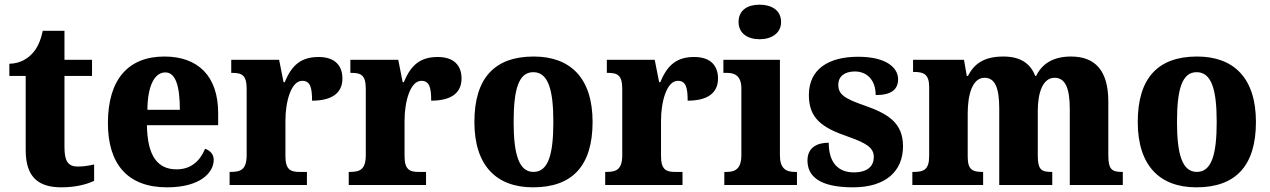

<svg xmlns="http://www.w3.org/2000/svg" viewBox="-20 -792 5438 822"><path d="M243 10C313 10 361 -7 383 -18V-88C363 -83 338 -79 313 -79C269 -79 256 -105 256 -163V-467H374V-536H256V-660H163C154 -616 138 -584 120 -565C102 -544 69 -520 20 -519V-467H90V-149C90 -31 147 10 243 10Z M695 10C839 10 895 -54 895 -108C895 -132 879 -148 858 -155C837 -105 800 -67 736 -67C654 -67 611 -125 609 -256H914V-308C914 -467 827 -550 684 -550C530 -550 442 -453 442 -265C442 -91 525 10 695 10ZM750 -322H611C612 -426 642 -482 688 -482C732 -482 750 -423 750 -322Z M963 0H1294V-56H1262C1226 -56 1202 -64 1202 -123V-276C1202 -356 1226 -446 1274 -446C1309 -446 1316 -416 1316 -361C1396 -361 1446 -390 1446 -456C1446 -509 1416 -548 1344 -548C1270 -548 1229 -514 1199 -440H1194L1175 -536H970V-480H974C1015 -480 1036 -471 1036 -412V-128C1036 -65 1010 -56 967 -56H963Z M1473 0H1804V-56H1772C1736 -56 1712 -64 1712 -123V-276C1712 -356 1736 -446 1784 -446C1819 -446 1826 -416 1826 -361C1906 -361 1956 -390 1956 -456C1956 -509 1926 -548 1854 -548C1780 -548 1739 -514 1709 -440H1704L1685 -536H1480V-480H1484C1525 -480 1546 -471 1546 -412V-128C1546 -65 1520 -56 1477 -56H1473Z M2262 10C2430 10 2517 -82 2517 -270C2517 -458 2422 -550 2265 -550C2098 -550 2011 -458 2011 -270C2011 -82 2106 10 2262 10ZM2264 -56C2202 -56 2179 -130 2179 -270C2179 -411 2201 -483 2263 -483C2326 -483 2349 -411 2349 -270C2349 -130 2327 -56 2264 -56Z M2571 0H2902V-56H2870C2834 -56 2810 -64 2810 -123V-276C2810 -356 2834 -446 2882 -446C2917 -446 2924 -416 2924 -361C3004 -361 3054 -390 3054 -456C3054 -509 3024 -548 2952 -548C2878 -548 2837 -514 2807 -440H2802L2783 -536H2578V-480H2582C2623 -480 2644 -471 2644 -412V-128C2644 -65 2618 -56 2575 -56H2571Z M3232 -624C3282 -624 3324 -649 3324 -698C3324 -749 3282 -772 3232 -772C3181 -772 3142 -749 3142 -698C3142 -649 3181 -624 3232 -624ZM3081 0H3392V-56H3382C3345 -56 3319 -71 3319 -127V-536H3077V-480H3093C3128 -480 3154 -465 3154 -413V-128C3154 -71 3129 -56 3092 -56H3081Z M3632 10C3772 10 3846 -59 3846 -166C3846 -266 3782 -305 3682 -340C3595 -370 3569 -388 3569 -429C3569 -466 3597 -486 3640 -486C3691 -486 3729 -450 3729 -385C3795 -385 3825 -408 3825 -453C3825 -501 3776 -549 3654 -549C3527 -549 3443 -496 3443 -385C3443 -287 3497 -246 3608 -208C3687 -180 3721 -161 3721 -120C3721 -83 3697 -54 3635 -54C3570 -54 3528 -94 3528 -181C3479 -181 3437 -161 3437 -105C3437 -39 3486 10 3632 10Z M3886 0H4189V-56H4186C4144 -56 4123 -65 4123 -121V-306C4123 -387 4143 -459 4195 -459C4243 -459 4258 -410 4258 -325V0H4485V-56H4481C4439 -56 4423 -65 4423 -126V-318C4423 -394 4444 -459 4495 -459C4543 -459 4560 -410 4560 -325V0H4787V-56H4784C4742 -56 4725 -65 4725 -126V-357C4725 -492 4667 -550 4565 -550C4487 -550 4440 -517 4416 -467H4412C4390 -524 4344 -550 4276 -550C4190 -550 4150 -517 4124 -467H4119L4107 -536H3889V-484H3893C3934 -484 3958 -475 3958 -419V-124C3958 -65 3934 -56 3892 -56H3886Z M5102 10C5270 10 5357 -82 5357 -270C5357 -458 5262 -550 5105 -550C4938 -550 4851 -458 4851 -270C4851 -82 4946 10 5102 10ZM5104 -56C5042 -56 5019 -130 5019 -270C5019 -411 5041 -483 5103 -483C5166 -483 5189 -411 5189 -270C5189 -130 5167 -56 5104 -56Z"/></svg>

Font: Noto Serif Devanagari SemiCondensed ExtraBold
Style: Regular
Weight: 800
Width: 4
Designer: Universal Thirst, Indian Type Foundry and the Monotype Design Team
Foundry: Monotype Imaging Inc.
Version: Version 2.004